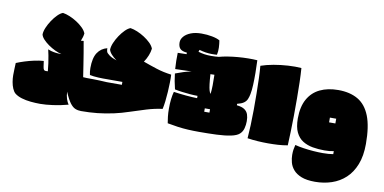

<svg xmlns="http://www.w3.org/2000/svg" viewBox="-107 -1294 3905 1952"><g transform="rotate(10 1846.0 -318.0)"><path d="M761 -312V29Q728 29 700 17.5Q672 6 645 -30.5Q618 -67 587 -141Q589 -97 599.5 -66Q610 -35 625 -13Q546 8 470 18.5Q394 29 338 29Q290 29 239.5 24Q189 19 146 6Q103 -7 75 -29Q56 -45 43 -75.5Q30 -106 24 -142Q18 -178 18 -211Q18 -247 19.5 -277Q21 -307 22 -337Q58 -352 105 -367Q152 -382 202.5 -393Q253 -404 299 -407Q304 -372 307.5 -348.5Q311 -325 318 -317Q325 -310 337.5 -310Q350 -310 358 -311Q355 -350 349 -391.5Q343 -433 336 -470Q329 -507 323 -531Q333 -526 356 -519.5Q379 -513 408 -509.5Q437 -506 464 -507Q432 -514 395.5 -531.5Q359 -549 325.5 -572.5Q292 -596 268.5 -621.5Q245 -647 240 -671Q241 -703 257.5 -742Q274 -781 299 -818.5Q324 -856 352.5 -884.5Q381 -913 407 -922Q440 -917 478.5 -901Q517 -885 553.5 -861.5Q590 -838 618 -810.5Q646 -783 657 -754Q653 -717 635 -675Q649 -677 663 -678Q675 -612 684.5 -554Q694 -496 703 -438Q712 -380 722 -314Q740 -312 761 -312Z M758 29 759 -312Q770 -312 828 -311.5Q886 -311 968 -306H1123V-336H969Q922 -335 872 -337.5Q822 -340 786 -348Q782 -365 780 -382.5Q778 -400 778 -419Q778 -523 813.5 -577Q849 -631 913 -647Q913 -638 914 -628.5Q915 -619 918 -610Q923 -597 950 -577Q977 -557 1026 -541Q994 -564 971 -589.5Q948 -615 943 -638Q944 -670 960.5 -709Q977 -748 1002 -785.5Q1027 -823 1055.5 -851.5Q1084 -880 1110 -889Q1143 -884 1181.5 -868Q1220 -852 1256.5 -828.5Q1293 -805 1321 -777.5Q1349 -750 1360 -721Q1356 -686 1341 -648.5Q1326 -611 1303 -577Q1371 -552 1444 -528.5Q1517 -505 1599 -495Q1601 -460 1600 -413.5Q1599 -367 1596 -317Q1593 -267 1587.5 -220Q1582 -173 1574 -137Q1496 -127 1413 -102Q1330 -77 1249.5 -50Q1169 -23 1096 -7Q1008 12 928 20.5Q848 29 758 29Z M1979 29Q1917 29 1863.5 26Q1810 23 1758.5 16Q1707 9 1650 -2Q1645 -28 1640.5 -67Q1636 -106 1636 -151Q1636 -256 1656 -327Q1719 -318 1784 -312Q1849 -306 1900 -305V-329Q1864 -329 1821.5 -332.5Q1779 -336 1737 -341.5Q1695 -347 1663 -354Q1652 -398 1645 -437Q1638 -476 1634 -513Q1676 -529 1715 -541.5Q1754 -554 1797 -563Q1755 -562 1712.5 -560.5Q1670 -559 1629 -558Q1623 -643 1626 -725L1717 -727V-743Q1667 -747 1646.5 -768.5Q1626 -790 1626 -833Q1626 -866 1651 -895Q1676 -924 1722 -942Q1768 -960 1832 -960Q1889 -960 1941 -950Q1993 -940 2021 -923Q2027 -887 2028.5 -849Q2030 -811 2022 -775Q2012 -774 2000 -773.5Q1988 -773 1969 -773Q1907 -773 1839 -793L1832 -772Q1867 -762 1898 -757.5Q1929 -753 1966 -753Q1989 -753 2007.5 -754Q2026 -755 2044 -757Q2083 -768 2133 -776Q2183 -784 2237 -788.5Q2291 -793 2342.5 -793.5Q2394 -794 2436 -791Q2439 -729 2439.5 -662.5Q2440 -596 2437.5 -537.5Q2435 -479 2427 -440Q2421 -410 2411 -386.5Q2401 -363 2378 -346.5Q2355 -330 2310 -319L2311 -304Q2363 -299 2390.5 -280Q2418 -261 2428 -231Q2438 -201 2438 -162Q2438 -124 2428.5 -88Q2419 -52 2393 -28Q2366 -3 2305 9.5Q2244 22 2159.5 25.5Q2075 29 1979 29ZM1991 -569Q1995 -505 2000 -466.5Q2005 -428 2011 -406Q2017 -384 2027 -371Q2032 -407 2033 -459Q2034 -511 2032 -570Q2012 -569 1991 -569ZM1995 -182H2049V-217H1995Z M2476 7Q2481 -53 2484 -129Q2487 -205 2487.5 -288.5Q2488 -372 2487 -454.5Q2486 -537 2483.5 -611Q2481 -685 2476 -741Q2533 -761 2606 -774Q2679 -787 2754.5 -791.5Q2830 -796 2891 -791Q2896 -727 2898 -646.5Q2900 -566 2900.5 -477.5Q2901 -389 2900 -301Q2899 -213 2896.5 -134Q2894 -55 2891 7Q2842 16 2792.5 19Q2743 22 2690 22Q2638 22 2583.5 18.5Q2529 15 2476 7Z M3227 324Q3140 324 3086 302.5Q3032 281 3002.5 246.5Q2973 212 2962.5 171.5Q2952 131 2952 94Q2952 62 2955.5 40Q2959 18 2966 -10Q3004 0 3053.5 7.5Q3103 15 3155.5 19Q3208 23 3254 23Q3317 23 3362 15Q3362 -2 3362 -16Q3337 -11 3315.5 -9Q3294 -7 3266 -7Q3203 -7 3145.5 -17Q3088 -27 3042.5 -55Q2997 -83 2970.5 -137.5Q2944 -192 2944 -281Q2944 -401 2988 -480Q3032 -559 3112 -597.5Q3192 -636 3301 -636Q3421 -636 3503.5 -588Q3586 -540 3628.5 -432.5Q3671 -325 3671 -145Q3671 -21 3636 68Q3601 157 3540 213.5Q3479 270 3398.5 297Q3318 324 3227 324ZM3264 -296H3329V-345H3264Z"/></g></svg>

Font: Oi
Style: Regular
Weight: 400
Designer: Kostas Bartsokas, Mohamad Dakak
Foundry: Foundry5
Version: Version 4.000